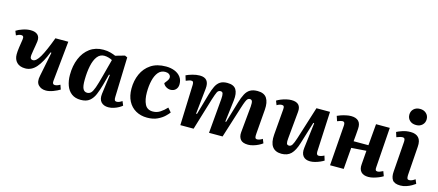

<svg xmlns="http://www.w3.org/2000/svg" viewBox="-56 -1337 4364 1914"><g transform="rotate(15 2126.0 -380.0)"><path d="M-2 -483Q23 -500 65.5 -514Q108 -528 145 -528Q194 -528 218.5 -504.5Q243 -481 237 -435Q235 -418 230.5 -392.5Q226 -367 221.5 -340Q217 -313 214 -290Q209 -245 243 -245Q276 -245 313.5 -309.5Q351 -374 403 -514H536L494 -99Q490 -62 517 -62Q541 -62 571 -80L587 -34Q560 -17 519.5 -1.5Q479 14 445 14Q395 14 366 -17.5Q337 -49 352 -115L402 -364L393 -366Q351 -258 302.5 -202Q254 -146 189 -146Q132 -146 101.5 -177Q71 -208 71 -260Q71 -290 77 -331.5Q83 -373 90 -417Q93 -439 87 -448Q81 -457 66 -457Q54 -457 40.5 -452Q27 -447 15 -440Z M1131 -104Q1130 -82 1135 -71.5Q1140 -61 1157 -61Q1170 -61 1184.5 -67.5Q1199 -74 1211 -83L1229 -40Q1217 -29 1195 -16.5Q1173 -4 1145 5Q1117 14 1089 14Q1041 14 1014.5 -14.5Q988 -43 995 -100L1022 -301L1013 -303L982 -188Q966 -131 947 -85.5Q928 -40 895 -13Q862 14 804 14Q747 14 710 -13.5Q673 -41 655 -89.5Q637 -138 637 -199Q637 -294 668 -368.5Q699 -443 757 -485.5Q815 -528 896 -528Q938 -528 971 -518.5Q1004 -509 1023 -500L1118 -527L1144 -515ZM848 -71Q871 -71 887 -86.5Q903 -102 919 -146.5Q935 -191 957 -276L1003 -450Q987 -459 964 -465.5Q941 -472 920 -472Q876 -472 848 -435.5Q820 -399 806.5 -335.5Q793 -272 792 -192Q791 -125 805 -98Q819 -71 848 -71Z M1543 -528Q1591 -528 1630.5 -512.5Q1670 -497 1693.5 -466.5Q1717 -436 1717 -392Q1717 -357 1696.5 -336Q1676 -315 1643 -315Q1620 -315 1598 -328Q1576 -341 1567 -363L1589 -392Q1607 -416 1605 -434.5Q1603 -453 1587.5 -463.5Q1572 -474 1549 -474Q1505 -474 1477.5 -441.5Q1450 -409 1436.5 -353.5Q1423 -298 1423 -229Q1423 -155 1446.5 -107.5Q1470 -60 1529 -60Q1570 -60 1604.5 -82.5Q1639 -105 1669 -138L1705 -97Q1693 -80 1666 -54Q1639 -28 1595 -7Q1551 14 1489 14Q1423 14 1372 -15Q1321 -44 1293 -98Q1265 -152 1265 -227Q1265 -309 1295.5 -377.5Q1326 -446 1387.5 -487Q1449 -528 1543 -528Z M2157 -357Q2160 -396 2155 -413.5Q2150 -431 2130 -431Q2107 -431 2096 -409Q2085 -387 2066 -327L1967 0H1830L1845 -421Q1845 -441 1840 -449Q1835 -457 1820 -457Q1810 -457 1797.5 -452.5Q1785 -448 1767 -441L1751 -493Q1775 -505 1814.5 -516.5Q1854 -528 1891 -528Q1992 -528 1980 -416L1952 -152L1961 -150L2023 -367Q2038 -419 2055.5 -455Q2073 -491 2101 -509.5Q2129 -528 2175 -528Q2241 -528 2265.5 -489.5Q2290 -451 2281 -375L2254 -151L2262 -149L2327 -367Q2343 -421 2362 -457Q2381 -493 2410.5 -510.5Q2440 -528 2487 -528Q2555 -528 2582.5 -486Q2610 -444 2604 -367L2584 -116Q2581 -85 2585.5 -73Q2590 -61 2606 -61Q2630 -61 2660 -81L2677 -39Q2662 -27 2637 -14.5Q2612 -2 2584 6Q2556 14 2532 14Q2475 14 2452.5 -14Q2430 -42 2434 -88L2460 -361Q2463 -402 2456.5 -416.5Q2450 -431 2432 -431Q2420 -431 2411 -423Q2402 -415 2392 -391.5Q2382 -368 2367 -320L2266 0H2126Z M2688 -483Q2705 -494 2730.5 -504.5Q2756 -515 2784.5 -521.5Q2813 -528 2837 -528Q2939 -528 2929 -430L2903 -153Q2899 -115 2904 -99Q2909 -83 2929 -83Q2948 -83 2961 -103.5Q2974 -124 2991 -177L3097 -514H3237L3217 -99Q3216 -62 3240 -62Q3252 -62 3266.5 -66.5Q3281 -71 3296 -79L3311 -31Q3296 -21 3272 -10.5Q3248 0 3221.5 7Q3195 14 3172 14Q3122 14 3098.5 -16Q3075 -46 3082 -101L3114 -363L3105 -365L3035 -138Q3011 -58 2974.5 -21.5Q2938 15 2876 15Q2812 15 2781.5 -26.5Q2751 -68 2758 -152L2780 -417Q2782 -440 2776.5 -448.5Q2771 -457 2756 -457Q2744 -457 2730.5 -452.5Q2717 -448 2705 -440Z M3688 -233 3534 -222 3516 0H3375L3406 -418Q3409 -457 3382 -457Q3366 -457 3329 -442L3312 -493Q3326 -500 3349.5 -508Q3373 -516 3400.5 -522Q3428 -528 3452 -528Q3503 -528 3529 -502.5Q3555 -477 3551 -423Q3549 -389 3546 -357Q3543 -325 3540 -292H3693L3712 -514H3854L3825 -99Q3823 -80 3828 -71Q3833 -62 3848 -62Q3859 -62 3873 -67.5Q3887 -73 3903 -81L3921 -33Q3906 -23 3881.5 -12.5Q3857 -2 3828 6Q3799 14 3773 14Q3722 14 3697 -13Q3672 -40 3677 -92Z M4008 -692Q4008 -728 4032.5 -751.5Q4057 -775 4098 -775Q4137 -775 4162 -751.5Q4187 -728 4187 -692Q4187 -656 4162.5 -632.5Q4138 -609 4099 -609Q4057 -609 4032.5 -632.5Q4008 -656 4008 -692ZM4027 -418Q4030 -457 4004 -457Q3980 -457 3941 -441L3925 -491Q3945 -502 3983.5 -515Q4022 -528 4067 -528Q4121 -528 4149 -498Q4177 -468 4172 -404L4151 -106Q4150 -83 4154.5 -72Q4159 -61 4175 -61Q4189 -61 4204.5 -68Q4220 -75 4235 -86L4253 -43Q4240 -33 4216.5 -19.5Q4193 -6 4163 4Q4133 14 4103 14Q4042 14 4020.5 -17Q3999 -48 4004 -105Z"/></g></svg>

Font: Literata 36pt
Style: Bold Italic
Weight: 700
Italic angle: -2°
Designer: Latin by Veronika Burian and Jose Scaglione. Greek by Irene Vlachou. Cyrillic by Vera Evstafieva
Foundry: TypeTogether
Version: Version 3.002